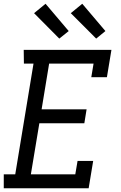

<svg xmlns="http://www.w3.org/2000/svg" viewBox="-22 -1000 642 1020"><path d="M-2 0V-74H59L156 -662H105L104 -735H570L546 -590H463L475 -662H239L199 -419H438L426 -345H187L142 -74H378L390 -145H473L449 0ZM489 -795 354 -930 415 -980 538 -835ZM293 -795 159 -930 220 -980 343 -835Z"/></svg>

Font: Iosevka Etoile
Style: Italic
Weight: 400
Italic angle: -9°
Designer: Belleve Invis
Foundry: Belleve Invis
Version: Version 22.1.2; ttfautohint (v1.8.4)